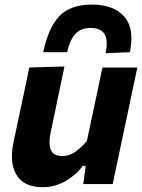

<svg xmlns="http://www.w3.org/2000/svg" viewBox="-20 -788 610 822"><path d="M163 13.5Q82.5 13.5 51 -39Q31 -72 31 -119Q31 -147 38 -179.5Q46 -218.5 57.5 -272Q72.5 -342 83.5 -393.8Q94.5 -445.5 105.5 -499L256 -503.5Q245 -450.5 234 -398.5Q223 -346.5 211.5 -290.5L196.5 -219.5Q192 -198 192 -180.5Q192 -161 197.5 -147Q208 -120 247 -120Q277.5 -120 302.8 -138.2Q328 -156.5 352 -184.5L374.5 -290.5Q386.5 -346.5 397 -396Q407.5 -445.5 418.5 -499H568Q556.5 -445.5 545.5 -393.5Q534.5 -341.5 520 -271.5L508 -216Q495 -154 484.5 -104Q473.5 -53.5 462.5 0H336.5L347 -78H334.5Q306.5 -39.5 260.8 -13Q215 13.5 163 13.5ZM432 -560Q437 -583 437 -601Q437 -668.5 368 -668.5Q325.5 -668.5 301.8 -641.5Q278 -614.5 267.5 -564.5H165Q187 -669 234 -718.8Q281 -768.5 374 -768.5Q465.5 -768.5 511.5 -717.5Q542.5 -682.5 542.5 -624Q542.5 -596.5 536 -564.5Z"/></svg>

Font: Heraclito
Style: Bold Italic
Weight: 700
Italic angle: -12°
Designer: Kostas Bartsokas (font) & Cristiano Sobral (main changes)
Foundry: Kostas Bartsokas (font) & Cristiano Sobral (main changes)
Version: Version 1.00;July 8, 2020;FontCreator 13.0.0.2655 64-bit